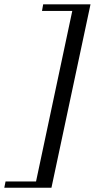

<svg xmlns="http://www.w3.org/2000/svg" viewBox="-63 -737 442 895"><path d="M358.9 -716.8 176.8 138.2H-43L-37.1 108.9H105L273.9 -686H132.8L138.2 -716.8Z"/></svg>

Font: GFS Olga
Style: Regular
Weight: 400
Designer: George Matthiopoulos
Foundry: George Matthiopoulos
Version: Version 1.0